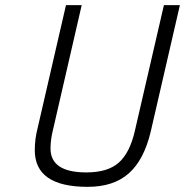

<svg xmlns="http://www.w3.org/2000/svg" viewBox="-20 -715 718 745"><path d="M176 -139Q176 -46 315 -46Q399 -46 441.5 -84.5Q484 -123 503 -206L616 -695H678L565 -205Q539 -95 480 -42.5Q421 10 320 10Q115 10 115 -132Q115 -177 126 -218L236 -695H297L186 -213Q176 -173 176 -139Z"/></svg>

Font: Titillium Web Light
Style: Italic
Weight: 300
Italic angle: -13°
Version: Version 1.002;PS 57.000;hotconv 1.0.70;makeotf.lib2.5.55311